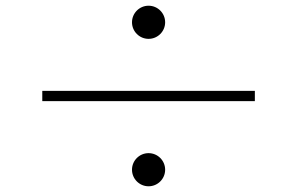

<svg xmlns="http://www.w3.org/2000/svg" viewBox="-20 -708 1040 672"><path d="M442 -630C442 -598 468 -572 500 -572C532 -572 558 -598 558 -630C558 -662 532 -688 500 -688C468 -688 442 -662 442 -630ZM128 -390V-354H872V-390ZM442 -114C442 -82 468 -56 500 -56C532 -56 558 -82 558 -114C558 -146 532 -172 500 -172C468 -172 442 -146 442 -114Z"/></svg>

Font: Kinto Sans Thin
Style: Regular
Weight: 100
Designer: Authors: Ryoko NISHIZUKA  (kana & ideographs); Paul D. Hunt (Latin, Greek & Cyrillic); Wenlong ZHANG  (bopomofo); Sandol
Foundry: Adobe Systems Incorporated, ookami Inc.
Version: Version 0.001